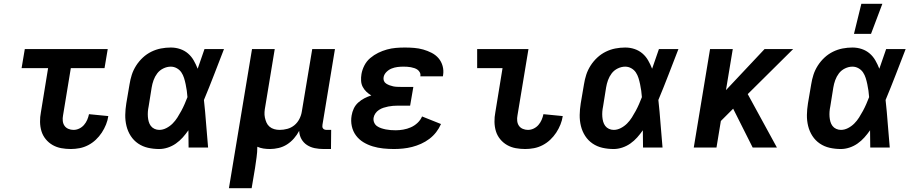

<svg xmlns="http://www.w3.org/2000/svg" viewBox="-20 -779 4840 1014"><path d="M354 8Q328 8 303.5 3.5Q279 -1 258 -13Q237 -25 221.5 -44Q206 -63 199 -86Q192 -109 191.5 -135Q191 -161 196 -186L234 -419H94L111 -520H549L532 -419H354L313 -170Q310 -155 311.5 -140.5Q313 -126 320.5 -115Q328 -104 341 -98.5Q354 -93 368 -93Q384 -93 398.5 -100Q413 -107 423.5 -119Q434 -131 440.5 -146Q447 -161 450 -176L552 -166Q549 -144 540 -121.5Q531 -99 517.5 -78.5Q504 -58 486 -41Q468 -24 446 -12.5Q424 -1 400.5 3.5Q377 8 354 8Z M821 8Q790 8 761.5 1.5Q733 -5 709.5 -21Q686 -37 670.5 -61Q655 -85 648 -113.5Q641 -142 641.5 -172Q642 -202 647 -233L664 -333Q668 -359 676 -384Q684 -409 699 -432.5Q714 -456 734.5 -475Q755 -494 779.5 -506Q804 -518 830 -523Q856 -528 882 -528Q908 -528 931.5 -520Q955 -512 973 -496.5Q991 -481 1003 -460Q1015 -439 1024 -416Q1033 -442 1042 -468Q1051 -494 1060 -520H1163Q1137 -453 1111 -385.5Q1085 -318 1057 -251Q1064 -188 1068.5 -125.5Q1073 -63 1079 0H976Q976 -23 975.5 -45.5Q975 -68 975 -91Q961 -71 945 -53Q929 -35 909 -21Q889 -7 866 0.5Q843 8 821 8ZM821 -93Q840 -93 858.5 -102.5Q877 -112 891.5 -126.5Q906 -141 917 -158.5Q928 -176 937.5 -193.5Q947 -211 955 -229.5Q963 -248 970 -266Q969 -283 966.5 -300Q964 -317 960.5 -334Q957 -351 952 -367Q947 -383 938 -396.5Q929 -410 914 -418.5Q899 -427 882 -427Q862 -427 842.5 -417.5Q823 -408 810.5 -391.5Q798 -375 791 -355.5Q784 -336 781 -317L765 -217Q762 -203 761 -189.5Q760 -176 761 -162.5Q762 -149 765.5 -136.5Q769 -124 776.5 -114Q784 -104 796 -98.5Q808 -93 821 -93Z M1189 215 1311 -520H1431L1381 -217Q1378 -202 1377 -187Q1376 -172 1379 -158Q1382 -144 1387.5 -131.5Q1393 -119 1403.5 -110Q1414 -101 1428 -97Q1442 -93 1457 -93Q1477 -93 1497.5 -98.5Q1518 -104 1534.5 -117.5Q1551 -131 1561 -150.5Q1571 -170 1574 -190L1629 -520H1749L1683 -120Q1682 -115 1682.5 -109.5Q1683 -104 1686.5 -100Q1690 -96 1695 -94.5Q1700 -93 1706 -93H1729L1728 8H1689Q1665 8 1642.5 3.5Q1620 -1 1601.5 -13Q1583 -25 1572 -44.5Q1561 -64 1560 -88Q1549 -67 1532.5 -48Q1516 -29 1495.5 -16Q1475 -3 1451.5 2.5Q1428 8 1406 8Q1388 8 1371.5 5.5Q1355 3 1339 -4Q1339 24 1335 52Q1331 80 1327 108L1309 215Z M2061 8Q2032 8 2003.5 5Q1975 2 1948.5 -6Q1922 -14 1899 -28Q1876 -42 1860 -63.5Q1844 -85 1838 -112.5Q1832 -140 1837 -169Q1840 -188 1848.5 -206Q1857 -224 1872 -237.5Q1887 -251 1904.5 -260Q1922 -269 1941 -275Q1927 -283 1915 -294.5Q1903 -306 1895.5 -320.5Q1888 -335 1887 -352.5Q1886 -370 1889 -388Q1893 -411 1904.5 -433.5Q1916 -456 1935.5 -472.5Q1955 -489 1977.5 -500Q2000 -511 2023.5 -517.5Q2047 -524 2070.5 -526Q2094 -528 2118 -528Q2143 -528 2167.5 -526Q2192 -524 2215 -517.5Q2238 -511 2259.5 -500Q2281 -489 2296 -471.5Q2311 -454 2317.5 -430.5Q2324 -407 2320 -382L2319 -376H2200V-377Q2202 -387 2197.5 -396Q2193 -405 2185.5 -410.5Q2178 -416 2169 -419Q2160 -422 2150 -424Q2140 -426 2129.5 -426.5Q2119 -427 2109 -427Q2094 -427 2078.5 -425Q2063 -423 2048 -417Q2033 -411 2021 -399Q2009 -387 2006 -372Q2004 -361 2007.5 -352Q2011 -343 2019.5 -337.5Q2028 -332 2037.5 -328.5Q2047 -325 2056.5 -323Q2066 -321 2076.5 -320.5Q2087 -320 2097 -320H2163L2146 -221H2080Q2068 -221 2055.5 -220Q2043 -219 2030.5 -216.5Q2018 -214 2005.5 -210Q1993 -206 1981.5 -198.5Q1970 -191 1962.5 -180Q1955 -169 1953 -157Q1951 -144 1956 -132Q1961 -120 1971 -113Q1981 -106 1993 -102Q2005 -98 2017.5 -95.5Q2030 -93 2043 -92Q2056 -91 2070 -91Q2089 -91 2109.5 -94.5Q2130 -98 2149.5 -106.5Q2169 -115 2185 -130Q2201 -145 2209 -164L2309 -124Q2299 -101 2283.5 -81Q2268 -61 2247.5 -45.5Q2227 -30 2203.5 -19.5Q2180 -9 2156.5 -3Q2133 3 2108.5 5.5Q2084 8 2061 8Z M2754 8Q2728 8 2703.5 3.5Q2679 -1 2658 -13Q2637 -25 2621.5 -44Q2606 -63 2599 -86Q2592 -109 2591.5 -135Q2591 -161 2596 -186L2634 -419H2500V-520H2771L2713 -170Q2710 -155 2711.5 -140.5Q2713 -126 2720.5 -115Q2728 -104 2741 -98.5Q2754 -93 2768 -93Q2784 -93 2798.5 -100Q2813 -107 2823.5 -119Q2834 -131 2840.5 -146Q2847 -161 2850 -176L2952 -166Q2949 -144 2940 -121.5Q2931 -99 2917.5 -78.5Q2904 -58 2886 -41Q2868 -24 2846 -12.5Q2824 -1 2800.5 3.5Q2777 8 2754 8Z M3221 8Q3190 8 3161.5 1.5Q3133 -5 3109.5 -21Q3086 -37 3070.5 -61Q3055 -85 3048 -113.5Q3041 -142 3041.5 -172Q3042 -202 3047 -233L3064 -333Q3068 -359 3076 -384Q3084 -409 3099 -432.5Q3114 -456 3134.5 -475Q3155 -494 3179.5 -506Q3204 -518 3230 -523Q3256 -528 3282 -528Q3308 -528 3331.5 -520Q3355 -512 3373 -496.5Q3391 -481 3403 -460Q3415 -439 3424 -416Q3433 -442 3442 -468Q3451 -494 3460 -520H3563Q3537 -453 3511 -385.5Q3485 -318 3457 -251Q3464 -188 3468.5 -125.5Q3473 -63 3479 0H3376Q3376 -23 3375.5 -45.5Q3375 -68 3375 -91Q3361 -71 3345 -53Q3329 -35 3309 -21Q3289 -7 3266 0.5Q3243 8 3221 8ZM3221 -93Q3240 -93 3258.5 -102.5Q3277 -112 3291.5 -126.5Q3306 -141 3317 -158.5Q3328 -176 3337.5 -193.5Q3347 -211 3355 -229.5Q3363 -248 3370 -266Q3369 -283 3366.5 -300Q3364 -317 3360.5 -334Q3357 -351 3352 -367Q3347 -383 3338 -396.5Q3329 -410 3314 -418.5Q3299 -427 3282 -427Q3262 -427 3242.5 -417.5Q3223 -408 3210.5 -391.5Q3198 -375 3191 -355.5Q3184 -336 3181 -317L3165 -217Q3162 -203 3161 -189.5Q3160 -176 3161 -162.5Q3162 -149 3165.5 -136.5Q3169 -124 3176.5 -114Q3184 -104 3196 -98.5Q3208 -93 3221 -93Z M3955 0 3852 -205 3787 -140 3764 0H3644L3730 -520H3850L3814 -303L4018 -520H4169L3929 -282L4083 0Z M4421 8Q4390 8 4361.5 1.5Q4333 -5 4309.5 -21Q4286 -37 4270.5 -61Q4255 -85 4248 -113.5Q4241 -142 4241.5 -172Q4242 -202 4247 -233L4264 -333Q4268 -359 4276 -384Q4284 -409 4299 -432.5Q4314 -456 4334.5 -475Q4355 -494 4379.5 -506Q4404 -518 4430 -523Q4456 -528 4482 -528Q4508 -528 4531.5 -520Q4555 -512 4573 -496.5Q4591 -481 4603 -460Q4615 -439 4624 -416Q4633 -442 4642 -468Q4651 -494 4660 -520H4763Q4737 -453 4711 -385.5Q4685 -318 4657 -251Q4664 -188 4668.5 -125.5Q4673 -63 4679 0H4576Q4576 -23 4575.5 -45.5Q4575 -68 4575 -91Q4561 -71 4545 -53Q4529 -35 4509 -21Q4489 -7 4466 0.5Q4443 8 4421 8ZM4421 -93Q4440 -93 4458.5 -102.5Q4477 -112 4491.5 -126.5Q4506 -141 4517 -158.5Q4528 -176 4537.5 -193.5Q4547 -211 4555 -229.5Q4563 -248 4570 -266Q4569 -283 4566.5 -300Q4564 -317 4560.5 -334Q4557 -351 4552 -367Q4547 -383 4538 -396.5Q4529 -410 4514 -418.5Q4499 -427 4482 -427Q4462 -427 4442.5 -417.5Q4423 -408 4410.5 -391.5Q4398 -375 4391 -355.5Q4384 -336 4381 -317L4365 -217Q4362 -203 4361 -189.5Q4360 -176 4361 -162.5Q4362 -149 4365.5 -136.5Q4369 -124 4376.5 -114Q4384 -104 4396 -98.5Q4408 -93 4421 -93ZM4490 -600 4529 -759H4640L4580 -600Z"/></svg>

Font: Iosevka Extended
Style: Bold Italic
Weight: 700
Width: 7
Italic angle: -9°
Monospace: yes
Designer: Belleve Invis
Foundry: Belleve Invis
Version: Version 32.5.0; ttfautohint (v1.8.4)